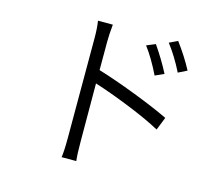

<svg xmlns="http://www.w3.org/2000/svg" viewBox="-112 -917 1224 1086"><g transform="rotate(15 500.0 -374.0)"><path d="M775.4 -577.1 723.6 -553.7Q678.7 -645.5 632.8 -706.1L684.6 -727.5Q737.3 -651.4 775.4 -577.1ZM415 -669.9V-502.9Q514.6 -472.7 638.7 -424.8Q762.7 -377 843.8 -337.9L813.5 -261.7Q736.3 -303.7 620.6 -350.1Q504.9 -396.5 415 -424.8L416 -86.9Q416 -11.7 420.9 28.3H335Q340.8 -8.8 340.8 -86.9V-669.9Q340.8 -728.5 334 -770.5H420.9Q415 -710 415 -669.9ZM752.9 -753.9 801.8 -777.3Q858.4 -701.2 896.5 -628.9L845.7 -603.5Q802.7 -689.5 752.9 -753.9Z"/></g></svg>

Font: GenEi Gothic M SemiLight
Style: Regular
Weight: 350
Designer: o_tamon (Modified); [Source Han Sans]
Ryoko NISHIZUKA  (kana & ideographs); Paul D. Hunt (Latin, Greek & Cyrillic); Wenl
Version: Version 1.1a;Original Version 1.004